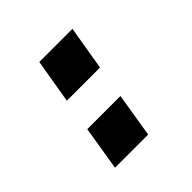

<svg xmlns="http://www.w3.org/2000/svg" viewBox="-139 -649 778 778"><g transform="rotate(-45 250.0 -260.0)"><path d="M153 -330 185 -520H375L343 -330ZM99 0 130 -190H320L289 0Z"/></g></svg>

Font: Iosevka SS04 Heavy Oblique
Style: Regular
Weight: 900
Italic angle: -9°
Monospace: yes
Designer: Belleve Invis
Foundry: Belleve Invis
Version: Version 19.0.0; ttfautohint (v1.8.4)